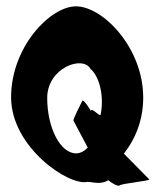

<svg xmlns="http://www.w3.org/2000/svg" viewBox="-20 -590 521 606"><path d="M15 -283C15 -125 198 -2 256 -16C273 -16 296 -6 322 -21C326 -17 352 1 358 -5C364 -11 455 -19 451 -24L371 -105C410 -155 432 -215 432 -282C432 -440 304 -570 220 -570C138 -570 15 -441 15 -283ZM129 -281C129 -376 242 -417 266 -372C290 -353 310 -294 298 -230C298 -216 270 -253 267 -240C265 -244 243 -278 240 -272C237 -266 210 -214 212 -209L257 -124C246 -113 234 -106 220 -106C170 -106 129 -187 129 -281Z"/></svg>

Font: Ampere
Style: SCUltCnd
Weight: 400
Version: Version 1